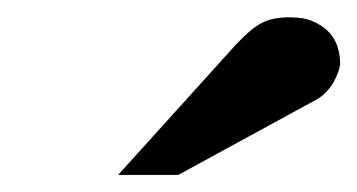

<svg xmlns="http://www.w3.org/2000/svg" viewBox="-20 -754 415 223"><path d="M375 -681.2Q375 -676.3 372.8 -670.2Q370.6 -664.1 367.2 -658.2Q363.8 -652.3 358.9 -647.2Q354 -642.1 349.1 -639.2L187 -550.8H117.2L253.9 -702.1Q262.7 -711.4 269.8 -717.5Q276.9 -723.6 283.9 -727.3Q291 -731 298.8 -732.4Q306.6 -733.9 316.9 -733.9Q333 -733.9 344 -729Q355 -724.1 362.1 -716.6Q369.1 -709 372.1 -699.5Q375 -689.9 375 -681.2Z"/></svg>

Font: Charis SIL
Style: Bold
Weight: 700
Foundry: SIL International
Version: Version 4.112